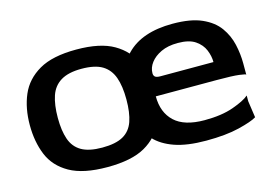

<svg xmlns="http://www.w3.org/2000/svg" viewBox="-71 -619 1106 770"><g transform="rotate(-15 482.0 -234.0)"><path d="M291 10Q191 10 134.5 -22Q78 -54 55.5 -109Q33 -164 33 -233Q33 -303 56.5 -358Q80 -413 136 -445.5Q192 -478 291 -478Q390 -478 446 -445.5Q502 -413 525.5 -358Q549 -303 549 -233Q549 -164 526.5 -109Q504 -54 448 -22Q392 10 291 10ZM291 -71Q347 -71 378 -88.5Q409 -106 421.5 -142Q434 -178 434 -233Q434 -288 421 -324.5Q408 -361 377.5 -379.5Q347 -398 291 -398Q237 -398 205.5 -379Q174 -360 161.5 -323Q149 -286 149 -232Q149 -179 161.5 -143Q174 -107 205 -89Q236 -71 291 -71ZM701 10Q622 10 570.5 -8Q519 -26 489 -58.5Q459 -91 447 -135Q435 -179 435 -233Q435 -346 499 -412Q563 -478 691 -478Q766 -478 812 -457.5Q858 -437 882 -403.5Q906 -370 915 -330Q924 -290 924 -251V-204Q924 -207 896.5 -210.5Q869 -214 804 -214H551Q551 -147 591.5 -109Q632 -71 716 -71Q787 -71 836 -88.5Q885 -106 904 -123V-99L914 -30Q893 -17 838 -3.5Q783 10 701 10ZM590 -287H810Q810 -312 799.5 -337.5Q789 -363 763.5 -380.5Q738 -398 691 -398Q650 -398 621.5 -384.5Q593 -371 577.5 -350.5Q562 -330 562 -307Q562 -297 568 -292Q574 -287 590 -287Z"/></g></svg>

Font: Red Rose Medium
Style: Regular
Weight: 500
Designer: Jaikishan Patel
Version: Version 2.000